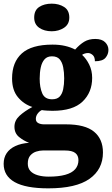

<svg xmlns="http://www.w3.org/2000/svg" viewBox="-26 -794 614 1050"><path d="M238 236Q115 236 54.5 202Q-6 168 -6 102Q-6 68 10.5 43.5Q27 19 58.5 4.5Q90 -10 133 -13Q104 -24 78.5 -44.5Q53 -65 53 -101Q53 -135 80.5 -160.5Q108 -186 151 -209Q104 -224 72 -262.5Q40 -301 40 -365Q40 -454 93.5 -502Q147 -550 261 -550Q299 -550 329.5 -543Q360 -536 385 -523Q410 -551 435 -566Q460 -581 495 -581Q531 -581 549 -563Q567 -545 567 -521Q567 -497 551 -478Q535 -459 493 -459Q493 -483 480.5 -493.5Q468 -504 456 -504Q446 -504 437 -501Q428 -498 423 -494Q446 -473 462 -440.5Q478 -408 478 -368Q478 -289 425.5 -238.5Q373 -188 261 -188Q251 -188 231.5 -189Q212 -190 203 -192Q191 -187 180.5 -173.5Q170 -160 170 -144Q170 -128 183 -121Q196 -114 215 -114H335Q439 -114 488 -74Q537 -34 537 40Q537 132 463.5 184Q390 236 238 236ZM240 172Q294 172 330.5 162Q367 152 385 131.5Q403 111 403 82Q403 56 385.5 42.5Q368 29 330 29H208Q191 29 172 35Q153 41 139.5 56.5Q126 72 126 101Q126 126 140.5 141.5Q155 157 181 164.5Q207 172 240 172ZM259 -251Q286 -251 300 -265.5Q314 -280 319.5 -306Q325 -332 325 -365Q325 -399 319.5 -426.5Q314 -454 300 -470Q286 -486 258 -486Q232 -486 217.5 -469.5Q203 -453 197 -425.5Q191 -398 191 -364Q191 -316 205 -283.5Q219 -251 259 -251ZM257 -623Q216 -623 188.5 -642Q161 -661 161 -698Q161 -738 188.5 -756Q216 -774 257 -774Q296 -774 324.5 -756Q353 -738 353 -698Q353 -661 324 -642Q295 -623 257 -623Z"/></svg>

Font: Noto Serif Tibetan ExtraBold
Style: Regular
Weight: 800
Version: Version 2.103